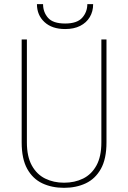

<svg xmlns="http://www.w3.org/2000/svg" viewBox="-20 -903 623 934"><path d="M473.1 -710.9H498V-210.4Q498 -130.4 470.9 -81.8Q443.8 -33.2 397.2 -11.2Q350.6 10.7 291.5 10.7Q232.4 10.7 185.8 -11.2Q139.2 -33.2 112.3 -81.8Q85.4 -130.4 85.4 -210.4V-710.9H110.8V-210.4Q110.8 -141.6 134.8 -98.1Q158.7 -54.7 199.7 -34.4Q240.7 -14.2 291.5 -14.2Q343.3 -14.2 384.3 -34.4Q425.3 -54.7 449.2 -98.1Q473.1 -141.6 473.1 -210.4ZM404.8 -882.8H433.1Q433.1 -847.2 416.7 -819.8Q400.4 -792.5 370.1 -777.1Q339.8 -761.7 296.9 -761.7Q232.9 -761.7 196.3 -795.7Q159.7 -829.6 159.7 -882.8H189.5Q189.5 -844.2 213.6 -816.4Q237.8 -788.6 296.9 -788.6Q355 -788.6 379.9 -816.7Q404.8 -844.7 404.8 -882.8Z"/></svg>

Font: Roboto Condensed Thin
Style: Regular
Weight: 250
Width: 3
Designer: Christian Robertson
Foundry: Google
Version: Version 3.009; 2024